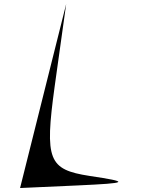

<svg xmlns="http://www.w3.org/2000/svg" viewBox="-20 -911 710 966"><path d="M81 35 370 22C629 10 636 5 430 -26C224 -58 204 -105 255 -476L313 -891C235 -582 159 -274 81 35Z"/></svg>

Font: Venom Sans
Style: Obl
Weight: 400
Version: Version 1.001